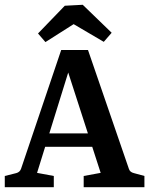

<svg xmlns="http://www.w3.org/2000/svg" viewBox="-24 -783 624 803"><path d="M148 -225H381L401 -169H132ZM515 -77Q519 -63 536 -59L580 -47V0H326V-47L397 -60L246 -527H276L131 -60L201 -47V0H-4V-47L44 -59Q59 -63 64 -77L232 -574H344ZM135 -643 247 -759 322 -763 443 -646 410 -608 284 -682 166 -607Z"/></svg>

Font: Rasa SemiBold
Style: Regular
Weight: 600
Designer: Anna Giedrys (Yrsa+Rasa design), David Brezina (Yrsa art-direction, Rasa art-direction, design)
Foundry: Rosetta Type Foundry
Version: Version 2.004